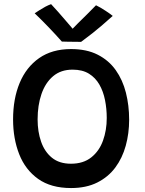

<svg xmlns="http://www.w3.org/2000/svg" viewBox="-20 -902 717 947"><path d="M330.5 25.5Q231.5 25.5 168.2 -19.5Q105 -64.5 74.8 -141.2Q44.5 -218 44.5 -313Q44.5 -415 77 -493Q109.5 -571 173.2 -615.5Q237 -660 330.5 -660Q407.5 -660 462 -632.2Q516.5 -604.5 550.8 -556.2Q585 -508 601 -445Q617 -382 617 -311.5Q617 -244 600.2 -183.2Q583.5 -122.5 548.8 -75.8Q514 -29 459.8 -1.8Q405.5 25.5 330.5 25.5ZM330 -94.5Q391 -94.5 430.2 -125.8Q469.5 -157 488 -208.5Q506.5 -260 506.5 -320Q506.5 -365.5 498 -408.2Q489.5 -451 470.2 -484.8Q451 -518.5 418.8 -538.5Q386.5 -558.5 338 -558.5Q280 -558.5 241.8 -526Q203.5 -493.5 184.5 -438Q165.5 -382.5 165.5 -313Q165.5 -252.5 182.8 -203Q200 -153.5 236.2 -124Q272.5 -94.5 330 -94.5ZM453.5 -876Q463.5 -871.5 476.2 -864Q489 -856.5 501.5 -848.2Q514 -840 523.5 -833.2Q533 -826.5 536 -823.5Q475 -768.5 435.8 -738Q396.5 -707.5 380 -695.5Q370.5 -695.5 352.8 -695.8Q335 -696 316.2 -696.2Q297.5 -696.5 285 -697Q254.5 -731.5 221.2 -766.2Q188 -801 151 -836.5Q160.5 -842.5 174.2 -851.5Q188 -860.5 203.5 -868.8Q219 -877 232 -881.5Q248.5 -864 266 -844.2Q283.5 -824.5 299.2 -806Q315 -787.5 326.5 -774.2Q338 -761 341.5 -756.5H334.5Q343.5 -766.5 364.5 -787.2Q385.5 -808 410 -832Q434.5 -856 453.5 -876Z"/></svg>

Font: Grandstander Thin Medium
Style: Regular
Weight: 500
Version: Version 1.200